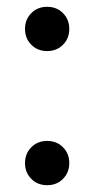

<svg xmlns="http://www.w3.org/2000/svg" viewBox="-20 -530 277 564"><path d="M53.5 -51Q53.5 -78.8 71.9 -97.4Q90.2 -116 118.5 -116Q146.8 -116 165.1 -97.4Q183.5 -78.8 183.5 -51Q183.5 -23.2 165.1 -4.6Q146.8 14 118.5 14Q90.2 14 71.9 -4.6Q53.5 -23.2 53.5 -51ZM53.5 -445Q53.5 -472.8 71.9 -491.4Q90.2 -510 118.5 -510Q146.8 -510 165.1 -491.4Q183.5 -472.8 183.5 -445Q183.5 -417.2 165.1 -398.6Q146.8 -380 118.5 -380Q90.2 -380 71.9 -398.6Q53.5 -417.2 53.5 -445Z"/></svg>

Font: Space Grotesk Variable
Style: Regular
Weight: 400
Designer: Florian Karsten (Space Grotesk), Colophon Foundry (Space Mono)
Foundry: Florian Karsten
Version: Version 1.106